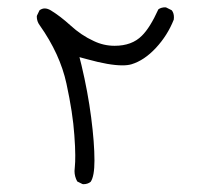

<svg xmlns="http://www.w3.org/2000/svg" viewBox="-20 -334 540 512"><path d="M202.1 157.2Q213.9 157.2 221.7 150.9Q231.9 136.2 231.9 94.2Q231.9 46.9 223.1 -20.8Q214.4 -88.4 197.3 -160.2L191.9 -181.6L213.4 -175.8Q271.5 -159.7 306.2 -159.7Q320.8 -159.7 330.6 -162.6Q364.7 -172.9 395.8 -206.3Q426.8 -239.7 443.4 -281.7Q443.8 -285.2 443.8 -288.1Q443.8 -299.3 438 -306.6L423.3 -314Q421.9 -314.5 420.9 -314.5Q409.7 -314.5 402.3 -309.1Q379.9 -259.8 358.4 -238.8Q332 -211.9 285.6 -211.9Q256.3 -211.9 230 -224.6Q196.8 -239.7 167.5 -266.6Q140.6 -291 115.7 -306.2Q106.9 -311.5 99.1 -311.5Q92.3 -311.5 85.4 -306.6L78.6 -292.5Q78.1 -291 78.1 -290Q78.1 -276.9 85.9 -266.6Q140.1 -189.9 157.2 -111.1Q174.3 -32.2 178.2 25.9Q180.7 59.1 180.7 79.8Q180.7 100.6 179.7 108.9Q178.7 117.2 178.7 122.1Q178.7 136.7 186 149.9L199.7 156.7Q201.2 157.2 202.1 157.2Z"/></svg>

Font: NaikaiFont
Style: ExtraLight
Weight: 200
Version: Version 1.89